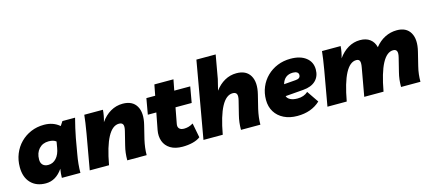

<svg xmlns="http://www.w3.org/2000/svg" viewBox="-55 -1259 4030 1789"><g transform="rotate(-15 1960.0 -364.5)"><path d="M217 11Q126 11 73 -44.5Q20 -100 20 -197Q20 -266 44 -325Q68 -384 111.5 -428Q155 -472 213 -496.5Q271 -521 339 -521Q428 -521 488 -469L515 -510H637Q624 -461 614 -416Q604 -371 595 -325L569 -176Q552 -83 552 0H373Q373 -41 381 -86Q315 11 217 11ZM283 -149Q329 -149 361 -184.5Q393 -220 403 -282L413 -340Q389 -361 341 -361Q283 -361 247.5 -322Q212 -283 212 -219Q212 -186 230.5 -167.5Q249 -149 283 -149Z M642 0 702 -340Q712 -396 717.5 -437.5Q723 -479 727 -514H907Q903 -459 886 -400Q926 -458 980.5 -489.5Q1035 -521 1098 -521Q1192 -521 1230.5 -455.5Q1269 -390 1241 -277L1209 -147Q1200 -107 1195.5 -71.5Q1191 -36 1191 0H1004Q1004 -38 1008 -71.5Q1012 -105 1021 -140L1053 -269Q1064 -312 1055 -331Q1046 -350 1017 -350Q891 -350 828 0Z M1536 11Q1465 11 1419.5 -17Q1374 -45 1356.5 -93Q1339 -141 1350 -200L1381 -361H1299L1326 -514H1411L1431 -618H1615L1595 -514H1749L1722 -361H1566L1538 -212Q1531 -181 1546 -164.5Q1561 -148 1592 -148Q1613 -148 1634.5 -153.5Q1656 -159 1681 -174L1708 -34Q1680 -12 1634.5 -0.5Q1589 11 1536 11Z M1739 0 1869 -740H2055L2015 -514L1989 -408Q2029 -462 2081.5 -491.5Q2134 -521 2195 -521Q2289 -521 2327.5 -455.5Q2366 -390 2338 -277L2306 -147Q2297 -107 2292.5 -71.5Q2288 -36 2288 0H2101Q2101 -38 2105 -71.5Q2109 -105 2118 -140L2150 -269Q2161 -312 2152 -331Q2143 -350 2114 -350Q1988 -350 1925 0Z M2644 11Q2570 11 2514.5 -16.5Q2459 -44 2428.5 -93.5Q2398 -143 2398 -209Q2398 -275 2422 -332Q2446 -389 2489.5 -431.5Q2533 -474 2591 -497.5Q2649 -521 2717 -521Q2811 -521 2865.5 -478.5Q2920 -436 2920 -364Q2920 -297 2878 -256.5Q2836 -216 2758 -210L2584 -196Q2591 -173 2618 -159.5Q2645 -146 2687 -146Q2749 -146 2788 -182L2865 -69Q2780 11 2644 11ZM2706 -390Q2623 -390 2599 -307L2713 -316Q2759 -319 2759 -354Q2759 -371 2745 -380.5Q2731 -390 2706 -390Z M2935 0 2995 -340Q3005 -396 3010.5 -437.5Q3016 -479 3020 -514H3200Q3196 -459 3179 -401Q3219 -458 3272.5 -489.5Q3326 -521 3387 -521Q3446 -521 3483 -493Q3520 -465 3532 -414Q3573 -466 3627 -493.5Q3681 -521 3743 -521Q3834 -521 3872 -455.5Q3910 -390 3882 -277L3850 -147Q3840 -107 3836 -71.5Q3832 -36 3832 0H3645Q3645 -38 3649 -71.5Q3653 -105 3662 -140L3694 -269Q3705 -312 3696.5 -331Q3688 -350 3662 -350Q3539 -350 3476 0H3290L3338 -269Q3346 -312 3339 -331Q3332 -350 3306 -350Q3184 -350 3121 0Z"/></g></svg>

Font: Livvic Black
Style: Italic
Weight: 900
Italic angle: -10°
Designer: Jacques Le Bailly, Baron von Fonthausen
Version: Version 1.001; ttfautohint (v1.8.2)